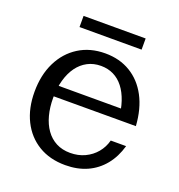

<svg xmlns="http://www.w3.org/2000/svg" viewBox="-120 -737 798 854"><g transform="rotate(20 278.5 -310.0)"><path d="M281.2 16.1Q207.9 16.1 154.2 -16.4Q100.4 -49 71.1 -107.7Q41.8 -166.4 41.8 -244.1Q41.8 -323.7 71.5 -384.1Q101.3 -444.5 154.9 -478.3Q208.6 -512.2 280.2 -512.2Q348.4 -512.2 399.8 -481.1Q451.3 -450.1 481.9 -392.5Q512.5 -335 517.8 -254.4H435.8Q432.3 -301.9 419.9 -338.9Q407.5 -375.9 387.6 -401.5Q367.8 -427 341 -440.2Q314.1 -453.4 281.2 -453.4Q246.1 -453.4 218 -438.6Q189.9 -423.8 170.1 -396.6Q150.3 -369.3 139.6 -331.2Q128.9 -293 128.9 -246.5Q128.9 -202.5 138.8 -165Q148.7 -127.6 168.2 -100.2Q187.6 -72.8 216.5 -57.6Q245.4 -42.5 283.2 -42.5Q321.1 -42.5 352.2 -57.1Q383.3 -71.7 404.7 -97.3Q426.1 -123 434.7 -156H507.4Q491.9 -101.5 460.5 -63.1Q429.1 -24.6 383.9 -4.2Q338.7 16.1 281.2 16.1ZM108.6 -254.1 97.2 -305.4H495.4L496.6 -254.4ZM131.5 -582.9V-635.7H425.3V-582.9Z"/></g></svg>

Font: Russolo 10pt ExtraLight
Style: Regular
Weight: 200
Designer: Micah Stupak-Hahn
Version: Version 1.000